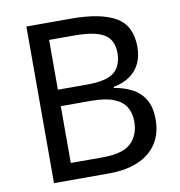

<svg xmlns="http://www.w3.org/2000/svg" viewBox="-80 -788 810 862"><g transform="rotate(-10 325.0 -357.0)"><path d="M301 -714Q435 -714 503.5 -674.5Q572 -635 572 -537Q572 -495 556.5 -462.5Q541 -430 510.5 -408.5Q480 -387 436 -379V-374Q481 -367 517.5 -348Q554 -329 575 -294Q596 -259 596 -203Q596 -138 566 -92.5Q536 -47 480.5 -23.5Q425 0 348 0H97V-714ZM319 -410Q411 -410 445 -439.5Q479 -469 479 -527Q479 -586 437.5 -611.5Q396 -637 305 -637H187V-410ZM187 -335V-76H331Q426 -76 463 -113Q500 -150 500 -210Q500 -248 483.5 -276Q467 -304 428.5 -319.5Q390 -335 324 -335Z"/></g></svg>

Font: hexltamil05
Style: Book
Weight: 400
Designer: Jelle Bosma - Monotype Design Team
Foundry: Monotype Imaging Inc.
Version: Version 2.003